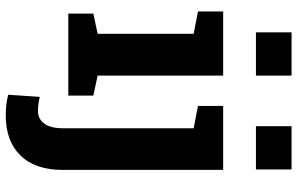

<svg xmlns="http://www.w3.org/2000/svg" viewBox="-200 -602 1015 655"><g transform="rotate(90 307.5 -274.5)"><path d="M26.4 0V-85.4L95.2 -100.1V-427.7L19 -442.4V-528.3H237.8V-100.1L306.2 -85.4V0ZM90.3 -640.1V-761.7H237.8V-640.1ZM373.5 213.4Q353.5 213.4 337.2 211.4Q320.8 209.5 303.2 205.1L310.5 97.2Q321.3 100.1 333.3 101.8Q345.2 103.5 358.4 103.5Q386.2 103.5 401.9 81.5Q417.5 59.6 417.5 19.5V-427.7L341.3 -442.4V-528.3H559.6V19.5Q559.6 112.8 510.5 163.1Q461.4 213.4 373.5 213.4ZM410.6 -640.1V-761.7H558.1V-640.1Z"/></g></svg>

Font: Roboto Slab LO
Style: Bold
Weight: 700
Designer: Google
Version: Version 2.000